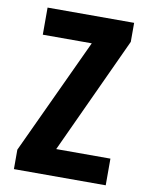

<svg xmlns="http://www.w3.org/2000/svg" viewBox="-84 -804 668 865"><g transform="rotate(10 250.0 -371.5)"><path d="M40 0H460V-122H212L459 -656V-743H63V-619H287L40 -89Z"/></g></svg>

Font: Noto Sans Mono CJK SC
Style: Bold
Weight: 700
Designer: Ryoko NISHIZUKA 西塚涼子 (kana, bopomofo & ideographs); Paul D. Hunt (Latin, Greek & Cyrillic); Sandoll Communications 산돌커뮤니
Foundry: Adobe
Version: Version 2.004;hotconv 1.0.118;makeotfexe 2.5.65603